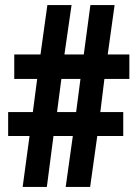

<svg xmlns="http://www.w3.org/2000/svg" viewBox="-20 -734 540 754"><path d="M69 0 96 -200H12V-294H109L126 -424H36V-520H139L166 -714H261L233 -520H309L335 -714H430L403 -520H488V-424H390L374 -294H464V-200H362L334 0H238L266 -200H190L164 0ZM204 -294H279L296 -424H221Z"/></svg>

Font: Noto Sans Mono Condensed Extra
Style: Regular
Weight: 800
Width: 3
Designer: Monotype Design Team
Foundry: Monotype Imaging Inc.
Version: Version 1.900